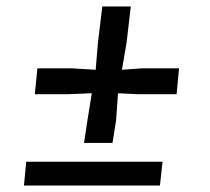

<svg xmlns="http://www.w3.org/2000/svg" viewBox="-20 -573 648 593"><path d="M239.5 -131.5 250 -201 263.5 -285 188 -282H87.5L95.5 -362H201L275.5 -357.5L282.5 -441.5L296 -553H384L371 -441.5L356.5 -357.5L418.5 -362H533L525.5 -282H405.5L344.5 -285L338.5 -201L327.5 -131.5ZM54 0 61 -73.5H482L474 0Z"/></svg>

Font: Merriweather 24pt SemiBold
Style: Italic
Weight: 600
Italic angle: -7.8°
Version: Version 2.101